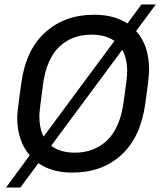

<svg xmlns="http://www.w3.org/2000/svg" viewBox="-20 -762 730 859"><path d="M589 -623Q647 -559 647 -450Q647 -417 630 -298Q609 -147 522.5 -68.5Q436 10 306 10H301Q212 10 152 -32L71 77H7L113 -67Q57 -133 57 -235Q57 -263 71 -359L75 -388Q95 -539 182.5 -617.5Q270 -696 399 -696H403Q490 -696 550 -657L613 -742H677ZM175 -151 492 -579Q452 -607 390 -607Q303 -607 246 -553.5Q189 -500 173 -388Q156 -263 156 -244Q156 -189 175 -151ZM527 -539 209 -110Q249 -79 315 -79Q400 -79 457.5 -132.5Q515 -186 532 -298Q549 -413 549 -442Q549 -500 527 -539Z"/></svg>

Font: Chivo
Style: Italic
Weight: 400
Italic angle: -8.05°
Designer: Hector Gatti
Foundry: Omnibus-Type
Version: Version 1.007